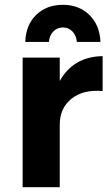

<svg xmlns="http://www.w3.org/2000/svg" viewBox="-20 -777 456 797"><path d="M183 -603H85Q87 -673 130 -715Q173 -757 241 -757Q308 -757 351 -715Q394 -673 397 -603H299Q297 -629 281 -646Q265 -663 241 -663Q217 -663 201 -646Q185 -629 183 -603ZM228 -441Q285 -542 406 -544V-399Q325 -406 276.5 -367Q228 -328 228 -259V0H74V-538H228Z"/></svg>

Font: Montserrat-Arabic SemiBold
Style: Regular
Weight: 600
Designer: Mohamed Gaber
Foundry: Kief Type Foundry
Version: Version 5.008;PS 005.008;hotconv 1.0.88;makeotf.lib2.5.64775